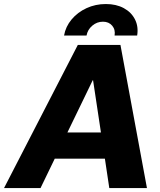

<svg xmlns="http://www.w3.org/2000/svg" viewBox="-61 -956 811 976"><path d="M145 0H-40.5L334.5 -727.5H551.3L686 0H494.6L472.2 -149.4H217.3ZM281.7 -282.7H452.1L412.1 -547.9H410.2ZM264.6 -775.4Q272.5 -820.8 303 -857.2Q333.5 -893.6 378.9 -914.6Q424.3 -935.5 477.1 -935.5Q529.8 -935.5 568.4 -914.6Q606.9 -893.6 625.2 -857.2Q643.6 -820.8 636.2 -775.4H521.5Q526.4 -805.2 509.3 -825.4Q492.2 -845.7 462.4 -845.7Q431.6 -845.7 408 -825.4Q384.3 -805.2 378.9 -775.4Z"/></svg>

Font: Inter Display Extra Bold
Style: Italic
Weight: 800
Italic angle: -9.39999°
Designer: Rasmus Andersson
Foundry: rsms
Version: Version 4.000;git-4fc901f